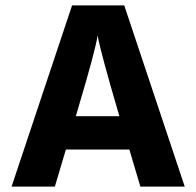

<svg xmlns="http://www.w3.org/2000/svg" viewBox="-20 -694 730 714"><path d="M269 -286 262 -262H424L417 -286Q388 -384 369.5 -453Q351 -522 347 -542L343 -562Q335 -507 269 -286ZM184 0H23L248 -674H442L667 0H502L461 -138H225Z"/></svg>

Font: Hind Siliguri
Style: Bold
Weight: 700
Designer: Jyotish Sonowal
Foundry: Indian Type Foundry
Version: Version 1.001;PS 1.0;hotconv 1.0.86;makeotf.lib2.5.63406; tt